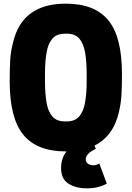

<svg xmlns="http://www.w3.org/2000/svg" viewBox="-20 -814 720 1050"><path d="M33 0ZM340 14Q182 14 107.5 -77Q33 -168 33 -370Q33 -441 36 -488.5Q39 -536 52 -584Q102 -794 340 -794Q498 -794 572.5 -703Q647 -612 647 -410Q647 -339 644 -291.5Q641 -244 629 -196Q578 14 340 14ZM345 -150Q389 -150 412.5 -176.5Q436 -203 445 -252.5Q454 -302 454 -370V-410Q454 -477 445.5 -526.5Q437 -576 413.5 -603Q390 -630 345 -630Q323 -630 308 -627Q293 -624 280 -615Q248 -590 237 -538Q226 -486 226 -410V-370Q226 -303 234.5 -253.5Q243 -204 266.5 -177Q290 -150 335 -150ZM470 0ZM456 216Q395 216 354.5 190.5Q314 165 314 105Q314 57 338.5 21Q363 -15 399.5 -38.5Q436 -62 474 -74L504 0Q449 25 449 58Q449 85 487 90Q508 90 523 80L564 190Q548 200 519.5 208Q491 216 456 216Z"/></svg>

Font: Tanohe Sans Black
Style: Regular
Weight: 900
Designer: Village Type and Design LLC & Cristiano Sobral
Foundry: Cooper Hewitt Smithsonian Design Museum
Version: Version 1.00;March 11, 2020;FontCreator 12.0.0.2522 64-bit; 